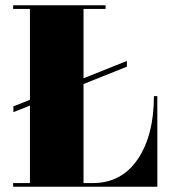

<svg xmlns="http://www.w3.org/2000/svg" viewBox="-20 -720 649 731"><path d="M30 -9V-23H94V-318L31 -293V-315L94 -340V-686H30V-700H382V-686H298V-422L463 -488V-466L298 -400V-23H333Q443 -23 504.5 -114Q566 -205 566 -354H579V-9Z"/></svg>

Font: Elsie Black
Style: Regular
Weight: 900
Designer: Alejandro Inler
Foundry: Alejandro Inler
Version: 1.002